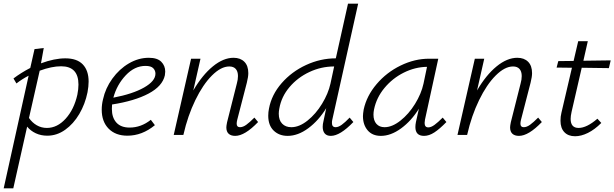

<svg xmlns="http://www.w3.org/2000/svg" viewBox="-42 -731 3328 1040"><path d="M438 -289Q438 -263 432 -231Q419 -167 387.5 -113.5Q356 -60 311 -28Q266 4 214 4Q180 4 152 -9Q124 -22 105 -45L30 289H-22L113 -321Q78 -303 47 -279L31 -306Q72 -337 122 -363L145 -465L195 -471L180 -388Q253 -415 312 -415Q375 -415 406.5 -382Q438 -349 438 -289ZM383 -273Q383 -372 289 -372Q238 -372 173 -348L115 -92Q132 -67 157 -52.5Q182 -38 212 -38Q268 -38 313.5 -88Q359 -138 377 -218Q383 -248 383 -273Z M853 -343Q853 -337 851 -323Q838 -264 762.5 -224Q687 -184 565 -165Q564 -157 564 -141Q564 -94 588.5 -67Q613 -40 660 -40Q722 -40 775 -82L797 -53Q728 4 648 4Q584 4 546.5 -34Q509 -72 509 -137Q509 -165 516 -193Q529 -253 566.5 -305Q604 -357 656 -387.5Q708 -418 764 -418Q810 -418 831.5 -396.5Q853 -375 853 -343ZM746 -374Q687 -374 639 -323Q591 -272 572 -202Q677 -222 738.5 -257Q800 -292 800 -332Q800 -349 788 -361.5Q776 -374 746 -374Z M1356 -70Q1284 5 1232 5Q1209 5 1196.5 -6.5Q1184 -18 1184 -41Q1184 -49 1188 -69L1241 -279Q1247 -300 1247 -319Q1247 -344 1235 -357.5Q1223 -371 1200 -371Q1155 -371 1106 -322Q1057 -273 1016 -188.5Q975 -104 952 -3L951 0H899L993 -413H1044L1005 -241Q1054 -325 1111 -371.5Q1168 -418 1223 -418Q1260 -418 1281.5 -396.5Q1303 -375 1303 -335Q1303 -315 1295 -283L1243 -82Q1240 -70 1240 -61Q1240 -42 1258 -42Q1274 -42 1292 -55Q1310 -68 1336 -94Z M1852 -94 1872 -70Q1800 5 1750 5Q1728 5 1717 -8Q1706 -21 1706 -44Q1706 -59 1710 -74L1725 -145Q1684 -78 1628 -36.5Q1572 5 1516 5Q1470 5 1440.5 -23.5Q1411 -52 1411 -104Q1411 -124 1415 -143Q1429 -218 1483.5 -280.5Q1538 -343 1616 -379Q1694 -415 1777 -415L1843 -711H1898L1758 -83Q1756 -76 1756 -65Q1756 -42 1776 -42Q1791 -42 1809 -55Q1827 -68 1852 -94ZM1748 -278 1768 -371Q1698 -371 1634 -341Q1570 -311 1526 -259Q1482 -207 1471 -143Q1468 -128 1468 -115Q1468 -80 1486.5 -61Q1505 -42 1536 -42Q1579 -42 1624 -78Q1669 -114 1702.5 -169Q1736 -224 1748 -278Z M2376 -70Q2339 -32 2310.5 -13.5Q2282 5 2255 5Q2208 5 2208 -43Q2208 -55 2211 -70L2227 -142Q2186 -76 2130.5 -35.5Q2075 5 2021 5Q1975 5 1949.5 -25Q1924 -55 1924 -102Q1924 -114 1928 -138Q1944 -212 1998 -275.5Q2052 -339 2128 -376Q2204 -413 2282 -413H2332L2260 -83Q2258 -69 2258 -65Q2258 -41 2278 -41Q2293 -41 2311.5 -54.5Q2330 -68 2356 -94ZM2252 -278 2271 -369Q2206 -368 2145 -337.5Q2084 -307 2040.5 -254.5Q1997 -202 1984 -138Q1981 -123 1981 -110Q1981 -78 1997 -60Q2013 -42 2041 -42Q2082 -42 2127 -77.5Q2172 -113 2206 -168Q2240 -223 2252 -278Z M2893 -70Q2821 5 2769 5Q2746 5 2733.5 -6.5Q2721 -18 2721 -41Q2721 -49 2725 -69L2778 -279Q2784 -300 2784 -319Q2784 -344 2772 -357.5Q2760 -371 2737 -371Q2692 -371 2643 -322Q2594 -273 2553 -188.5Q2512 -104 2489 -3L2488 0H2436L2530 -413H2581L2542 -241Q2591 -325 2648 -371.5Q2705 -418 2760 -418Q2797 -418 2818.5 -396.5Q2840 -375 2840 -335Q2840 -315 2832 -283L2780 -82Q2777 -70 2777 -61Q2777 -42 2795 -42Q2811 -42 2829 -55Q2847 -68 2873 -94Z M3054 -125Q3049 -102 3049 -87Q3049 -38 3092 -38Q3136 -38 3194 -88L3215 -65Q3179 -29 3142.5 -11Q3106 7 3073 7Q3036 7 3015 -15Q2994 -37 2994 -77Q2994 -100 2999 -120L3056 -364L2973 -365L2982 -400L3065 -401L3090 -508H3142L3118 -402L3266 -404L3256 -362L3109 -364Z"/></svg>

Font: Ysabeau Infant Semilight
Style: Italic
Weight: 300
Italic angle: -12°
Designer: Christian Thalmann (Catharsis Fonts)
Version: Version 0.003